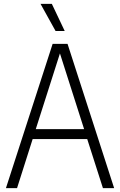

<svg xmlns="http://www.w3.org/2000/svg" viewBox="-20 -965 616 985"><path d="M10.5 0 250 -740H326.5L565.5 0H508L427.5 -251.5H147.5L67.5 0ZM163.5 -302.5H411.5L287.5 -691ZM265 -806 188 -945H246L312 -806Z"/></svg>

Font: Encode Sans Condensed Light
Style: Regular
Weight: 300
Width: 3
Designer: Multiple Designers
Foundry: Impallari Type
Version: Version 3.000; ttfautohint (v1.8.3) -l 8 -r 50 -G 200 -x 14 